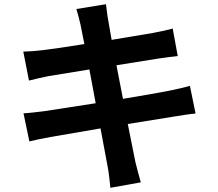

<svg xmlns="http://www.w3.org/2000/svg" viewBox="-20 -833 1040 915"><path d="M92 -293 120 -159C143 -165 177 -172 220 -180L459 -221L493 -39C499 -10 502 25 506 62L651 36C642 4 632 -32 625 -62L589 -242L806 -277C844 -283 885 -290 912 -292L885 -424C859 -416 822 -408 783 -400C738 -391 656 -377 566 -362L535 -522L735 -554C765 -558 805 -564 827 -566L803 -697C779 -690 741 -682 709 -676L512 -643L496 -735C491 -759 488 -793 485 -813L344 -790C351 -766 358 -742 364 -714L382 -623C296 -609 219 -598 184 -594C153 -590 123 -588 91 -587L118 -449C152 -458 178 -463 210 -470L406 -502L436 -341L196 -304C164 -300 119 -294 92 -293Z"/></svg>

Font: Noto Sans CJK TC
Style: Bold
Weight: 700
Designer: Ryoko NISHIZUKA 西塚涼子 (kana, bopomofo & ideographs); Paul D. Hunt (Latin, Greek & Cyrillic); Sandoll Communications 산돌커뮤니
Foundry: Adobe
Version: Version 2.004;hotconv 1.0.118;makeotfexe 2.5.65603